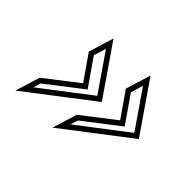

<svg xmlns="http://www.w3.org/2000/svg" viewBox="-88 -633 689 689"><g transform="rotate(45 256.5 -288.5)"><path d="M342.9 -479 313.6 -383 379.5 -288 255.2 -192 226.5 -98 474.5 -288ZM154.9 -479 125.6 -383 191.5 -288 67.2 -192 38.5 -98 286.5 -288ZM350 -433.6 447.3 -292.3 263.8 -151.8 272.5 -180.1 406.8 -283.8 335.6 -386.4ZM162 -433.6 259.3 -292.3 75.8 -151.8 84.5 -180.1 218.8 -283.8 147.6 -386.4Z"/></g></svg>

Font: Din Kursivschrift
Style: EngGhost
Weight: 400
Version: Version 1.089